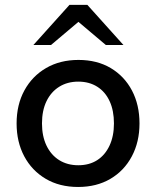

<svg xmlns="http://www.w3.org/2000/svg" viewBox="-20 -755 637 783"><path d="M298.6 7.5Q222.7 7.5 166.3 -25.9Q109.9 -59.3 78.8 -117.7Q47.7 -176.2 47.7 -251.6Q47.7 -328 79.5 -386.3Q111.3 -444.6 168.1 -477.6Q224.9 -510.6 300 -510.6Q375.9 -510.6 431.8 -477.3Q487.7 -443.9 518.3 -385.6Q548.9 -327.2 548.9 -251.6Q548.9 -176.2 517.6 -117.4Q486.3 -58.5 430 -25.5Q373.7 7.5 298.6 7.5ZM299.3 -81.1Q344 -81.1 376.4 -101.9Q408.8 -122.8 426.7 -161.3Q444.7 -199.8 444.7 -251.6Q444.7 -304.1 427.1 -342.2Q409.6 -380.4 376.8 -401.2Q344 -422.1 299.3 -422.1Q254.9 -422.1 221.5 -401.2Q188.1 -380.4 169.6 -342.2Q151.2 -304.1 151.2 -251.6Q151.2 -199.8 169.6 -161.3Q188.1 -122.8 221.5 -101.9Q254.9 -81.1 299.3 -81.1ZM411.6 -571.5 283.5 -679.6 263.3 -735.1H336.3L483.4 -571.5ZM116.2 -571.5 263.3 -735.1H336.3L316.1 -679.6L188.1 -571.5Z"/></svg>

Font: REM Medium
Style: Regular
Weight: 500
Designer: Octavio Pardo
Foundry: Ashler Design
Version: Version 1.005;gftools[0.9.28]